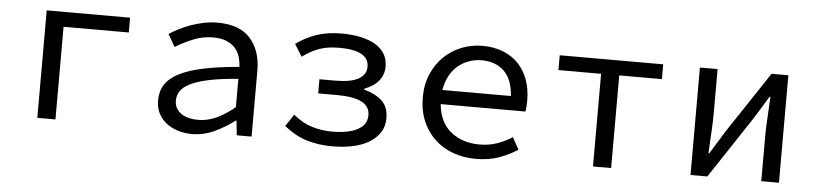

<svg xmlns="http://www.w3.org/2000/svg" viewBox="-37 -676 3674 865"><g transform="rotate(5 1800.0 -243.0)"><path d="M146 0V-486H523V-419H228V0Z M846 12Q812 12 782 2.5Q752 -7 729.5 -24.5Q707 -42 694 -67.5Q681 -93 681 -126Q681 -167 700.5 -197.5Q720 -228 762.5 -250Q805 -272 872 -286Q939 -300 1033 -308Q1032 -333 1025 -355Q1018 -377 1003 -393.5Q988 -410 963.5 -420Q939 -430 904 -430Q856 -430 812 -411.5Q768 -393 734 -372L702 -428Q720 -440 744.5 -452.5Q769 -465 796.5 -475Q824 -485 855 -491.5Q886 -498 918 -498Q1018 -498 1066.5 -443.5Q1115 -389 1115 -298V0H1048L1041 -66H1038Q997 -34 947.5 -11Q898 12 846 12ZM868 -54Q910 -54 950.5 -72.5Q991 -91 1033 -126V-254Q955 -248 902.5 -237Q850 -226 818.5 -210.5Q787 -195 774 -175.5Q761 -156 761 -132Q761 -111 770 -96.5Q779 -82 793.5 -72.5Q808 -63 827.5 -58.5Q847 -54 868 -54Z M1480 12Q1420 12 1367 -3.5Q1314 -19 1262 -61L1298 -115Q1340 -80 1384 -67Q1428 -54 1473 -54Q1549 -54 1590 -76.5Q1631 -99 1631 -141Q1631 -183 1592.5 -201.5Q1554 -220 1481 -220H1397V-284H1469Q1539 -284 1573.5 -303.5Q1608 -323 1608 -359Q1608 -433 1474 -433Q1421 -433 1383.5 -419.5Q1346 -406 1308 -378L1274 -433Q1316 -464 1365.5 -481Q1415 -498 1479 -498Q1525 -498 1563.5 -490Q1602 -482 1630 -466Q1658 -450 1673.5 -425Q1689 -400 1689 -367Q1689 -331 1667.5 -303.5Q1646 -276 1602 -259V-255Q1652 -242 1682.5 -214.5Q1713 -187 1713 -134Q1713 -99 1696 -72Q1679 -45 1648.5 -26Q1618 -7 1575 2.5Q1532 12 1480 12Z M2130 12Q2075 12 2027.5 -5Q1980 -22 1944.5 -55Q1909 -88 1888.5 -135.5Q1868 -183 1868 -244Q1868 -303 1888.5 -350Q1909 -397 1943.5 -430Q1978 -463 2022.5 -480.5Q2067 -498 2116 -498Q2168 -498 2209.5 -481.5Q2251 -465 2279.5 -435Q2308 -405 2323 -363Q2338 -321 2338 -270Q2338 -256 2337 -243Q2336 -230 2334 -220H1951Q1959 -137 2011.5 -95.5Q2064 -54 2140 -54Q2184 -54 2219.5 -66.5Q2255 -79 2288 -100L2318 -46Q2282 -22 2235.5 -5Q2189 12 2130 12ZM2118 -433Q2088 -433 2060.5 -423Q2033 -413 2011 -394.5Q1989 -376 1974 -348Q1959 -320 1953 -284H2263Q2258 -359 2219.5 -396Q2181 -433 2118 -433Z M2659 0V-419H2466V-486H2934V-419H2741V0Z M3100 0V-486H3180V-284Q3180 -245 3177 -198.5Q3174 -152 3172 -105H3176Q3190 -128 3208 -157Q3226 -186 3240 -209L3424 -486H3500V0H3420V-202Q3420 -241 3423 -287.5Q3426 -334 3428 -382H3424Q3410 -359 3392 -329.5Q3374 -300 3360 -278L3176 0Z"/></g></svg>

Font: Source Code Pro
Style: Regular
Weight: 400
Monospace: yes
Designer: Paul D. Hunt, Teo Tuominen
Foundry: Adobe Systems Incorporated
Version: Version 2.030;PS 1.000;hotconv 16.6.51;makeotf.lib2.5.65220